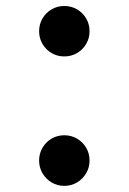

<svg xmlns="http://www.w3.org/2000/svg" viewBox="-20 -590 422 626"><path d="M189.5 -406Q167 -406 148.2 -417Q129.5 -428 118.5 -446.8Q107.5 -465.5 107.5 -488Q107.5 -511 118.5 -529.8Q129.5 -548.5 148.2 -559.5Q167 -570.5 189.5 -570.5Q212.5 -570.5 231.2 -559.5Q250 -548.5 261 -529.8Q272 -511 272 -488Q272 -465.5 261 -446.8Q250 -428 231.2 -417Q212.5 -406 189.5 -406ZM189.5 16Q167 16 148.2 4.8Q129.5 -6.5 118.5 -25.2Q107.5 -44 107.5 -66.5Q107.5 -89.5 118.5 -108.2Q129.5 -127 148.2 -138Q167 -149 189.5 -149Q212.5 -149 231.2 -138Q250 -127 261 -108.2Q272 -89.5 272 -66.5Q272 -44 261 -25.2Q250 -6.5 231.2 4.8Q212.5 16 189.5 16Z"/></svg>

Font: Spartan Thin SemiBold
Style: Regular
Weight: 600
Version: Version 1.004